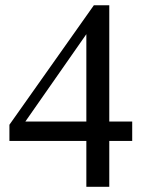

<svg xmlns="http://www.w3.org/2000/svg" viewBox="-20 -716 550 736"><path d="M311 -175.8H16.1V-237.8L339.8 -695.8H398.9V-250H486.8V-175.8H398.9V0H311ZM77.1 -250H311V-585Z"/></svg>

Font: Chandrasa
Style: Regular
Weight: 400
Designer: R.S. Wihananto
Foundry: R.S. Wihananto
Version: Version 2.0.1